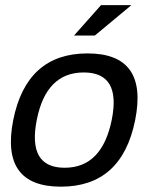

<svg xmlns="http://www.w3.org/2000/svg" viewBox="-20 -718 606 738"><path d="M228.5 -73.2Q372.6 -73.2 409.7 -258.3Q445.8 -439.5 301.8 -439.5Q157.7 -439.5 121.6 -258.3Q84.5 -73.2 228.5 -73.2ZM30.8 -256.3Q82 -512.7 316.4 -512.7Q550.8 -512.7 499.5 -256.3Q448.2 -0.5 213.9 -0.5Q-19.5 -0.5 30.8 -256.3ZM368.2 -698.2H484.9L344.7 -581.5H264.6Z"/></svg>

Font: Sansation
Style: Italic
Weight: 400
Designer: Bernd Montag
Version: Version 1.301